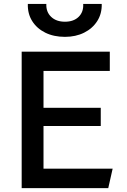

<svg xmlns="http://www.w3.org/2000/svg" viewBox="-20 -965 652 985"><path d="M91.2 0V-700H543.3V-601H203.2V-411.9H496.9V-318.5H203.2V-99.8H557.9L535.4 0ZM313.2 -775.9Q255.8 -775.9 212.3 -797.4Q168.9 -818.9 145 -857.1Q121.2 -895.2 122.8 -944.8H217.7Q215.9 -903.9 242.2 -878.8Q268.4 -853.6 313.2 -853.6Q358.1 -853.6 383.7 -878.8Q409.2 -903.9 406.8 -944.8H501.9Q503.2 -895.2 479 -857.1Q454.7 -818.9 411.6 -797.4Q368.4 -775.9 313.2 -775.9Z"/></svg>

Font: Geologica-Sharp
Style: Regular
Weight: 100
Designer: Sindre Bremnes, Frode Helland
Foundry: Monokrom Skriftforlag AS
Version: Version 1.010;gftools[0.9.28]